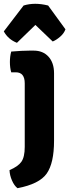

<svg xmlns="http://www.w3.org/2000/svg" viewBox="-38 -769 364 1009"><path d="M246 -384V-29Q246 88 207.5 143Q169 198 54 220Q37 207 25 179.5Q13 152 12 125Q57 106 74.5 81Q92 56 92 3V-331Q92 -389 45 -389H21Q14 -413 14 -443Q14 -473 21 -498Q79 -503 117 -503H139Q188 -503 217 -471Q246 -439 246 -384ZM239 -551 148 -638 51 -544Q5 -562 -18 -604L86 -740Q144 -758 215 -740L306 -615Q298 -593 277.5 -575.5Q257 -558 239 -551Z"/></svg>

Font: Signika
Style: Bold
Weight: 700
Designer: Anna Giedrys
Foundry: Anna Giedrys
Version: Version 1.001